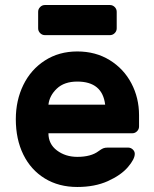

<svg xmlns="http://www.w3.org/2000/svg" viewBox="-20 -735 614 765"><path d="M43 0ZM534 -276V-231Q534 -220 526 -212Q518 -204 507 -204H173Q173 -161 207 -135.5Q241 -110 288 -110Q343 -110 373 -133Q384 -141 391 -144Q398 -147 410 -147H490Q501 -147 509 -139.5Q517 -132 517 -122Q517 -101 489.5 -69Q462 -37 410 -13.5Q358 10 288 10Q214 10 158.5 -24Q103 -58 73 -119Q43 -180 43 -260Q43 -335 73 -396.5Q103 -458 159 -494Q215 -530 288 -530Q361 -530 417 -495.5Q473 -461 503.5 -403Q534 -345 534 -276ZM399 -318Q388 -410 288 -410Q236 -410 206.5 -382Q177 -354 173 -318ZM132 -622V-688Q132 -699 140 -707Q148 -715 159 -715H418Q429 -715 437 -707Q445 -699 445 -688V-622Q445 -611 437 -603Q429 -595 418 -595H159Q148 -595 140 -603Q132 -611 132 -622Z"/></svg>

Font: Hezaedrus Medium
Style: Regular
Weight: 500
Designer: Hubert & Fischer
Foundry: Hubert & Fischer
Version: Version 1.10;September 3, 2019;FontCreator 11.5.0.2425 64-bi